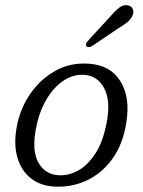

<svg xmlns="http://www.w3.org/2000/svg" viewBox="-20 -707 547 737"><path d="M321 -462.5Q403.5 -457 442 -395.5Q480.5 -334 465 -237Q452 -153 410.8 -96.5Q369.5 -40 310.5 -13.2Q251.5 13.5 185.5 9Q134 5.5 98 -23Q62 -51.5 47 -101.5Q32 -151.5 44 -219Q56 -287 94.5 -344.2Q133 -401.5 191.2 -434.5Q249.5 -467.5 321 -462.5ZM203 -34.5Q241 -31.5 279.2 -52Q317.5 -72.5 347.5 -119.8Q377.5 -167 391 -245Q404.5 -324 379 -370Q353.5 -416 305 -419.5Q262 -423 223.5 -397.2Q185 -371.5 156.8 -322.8Q128.5 -274 117 -208Q102.5 -126 127.8 -82Q153 -38 203 -34.5ZM400.5 -640.5Q420.5 -664 436.8 -677Q453 -690 471 -686.5Q485 -683.5 489.8 -672Q494.5 -660.5 488.5 -647Q482.5 -633 469 -622Q455.5 -611 436 -599.5L331.5 -529Q326 -526.5 320.2 -526.2Q314.5 -526 311.5 -529.5Q308 -534 310.8 -539.8Q313.5 -545.5 318 -551Z"/></svg>

Font: Fraunces 9pt SuperSoft Light
Style: Italic
Weight: 300
Italic angle: -16°
Version: Version 1.000;[b76b70a41]